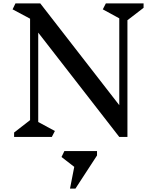

<svg xmlns="http://www.w3.org/2000/svg" viewBox="-20 -806 909 1130"><path d="M730 -687V0H682L205 -614V-88L303 -35L285 0H63V-26L157 -99V-696L54 -751L71 -786H217L682 -187V-698L585 -751L603 -786H825V-760ZM551 109 424 304H392L417 176L342 118L359 83H551Z"/></svg>

Font: Inknut Antiqua Light
Style: Regular
Weight: 300
Designer: Claus Eggers Sørensen
Foundry: Claus Eggers Sørensen
Version: Version 1.003; ttfautohint (v1.8.2) -l 8 -r 50 -G 200 -x 14 